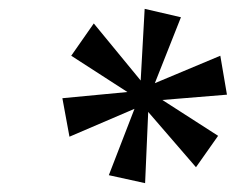

<svg xmlns="http://www.w3.org/2000/svg" viewBox="-20 -785 533 434"><path d="M308 -371 315 -532 423 -407 473 -478 347 -559 493 -571 478 -659 330 -597 389 -746 307 -765 298 -603 192 -732 141 -659 268 -577 121 -563 137 -476 284 -539 226 -389Z"/></svg>

Font: Noto Serif Condensed Medium
Style: Italic
Weight: 500
Width: 3
Italic angle: -12°
Designer: Monotype Design Team
Foundry: Monotype Imaging Inc.
Version: Version 2.013